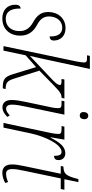

<svg xmlns="http://www.w3.org/2000/svg" viewBox="419 -1220 810 1689"><g transform="rotate(90 824.5 -375.0)"><path d="M142 10C237 10 293 -57 293 -147C293 -218 259 -263 198 -296C148 -322 125 -353 124 -399C124 -468 164 -517 223 -517C286 -517 302 -462 300 -406C321 -406 336 -418 336 -443C336 -497 301 -546 227 -546C140 -546 85 -479 85 -394C85 -329 118 -293 175 -261C233 -229 253 -189 253 -141C253 -69 211 -20 146 -20C75 -20 53 -75 55 -151C39 -151 21 -141 21 -104C21 -36 66 10 142 10Z M749 6H757L763 -19C706 -19 690 -36 672 -91L601 -316L731 -443C792 -502 808 -511 840 -511L846 -536H679L674 -511C722 -511 727 -507 727 -496C727 -480 714 -463 687 -436L471 -232C485 -291 501 -362 513 -421L586 -760H471L466 -735H485C520 -735 529 -732 529 -706C529 -696 525 -669 521 -646L385 0H425L466 -195L570 -287L632 -83C655 -9 679 6 749 6Z M996 -671C1012 -671 1028 -682 1028 -712C1028 -735 1015 -746 998 -746C978 -746 965 -730 965 -704C965 -681 978 -671 996 -671ZM924 9C955 9 986 -10 1008 -35L994 -55C975 -37 955 -23 935 -23C915 -23 900 -39 900 -75C900 -110 908 -152 917 -194L988 -536H870L865 -511H883C922 -511 931 -507 931 -479C931 -468 928 -445 925 -427L877 -200C867 -153 859 -108 859 -72C859 -17 885 9 924 9Z M1150 -420 1061 0H1102L1152 -236C1180 -366 1248 -511 1316 -511C1339 -511 1351 -494 1350 -445C1378 -445 1388 -461 1388 -485C1388 -517 1367 -544 1329 -544C1270 -544 1233 -497 1191 -415H1187L1208 -536H1094L1088 -511H1106C1146 -511 1158 -507 1158 -482C1158 -466 1154 -441 1150 -420Z M1500 10C1525 10 1558 2 1589 -15L1581 -41C1559 -30 1532 -23 1508 -23C1479 -23 1467 -42 1467 -78C1467 -103 1470 -128 1482 -184L1549 -504H1642L1649 -536H1556L1582 -659H1555C1526 -545 1508 -530 1444 -527L1440 -504H1508L1441 -184C1431 -136 1426 -106 1426 -76C1426 -25 1446 10 1500 10Z"/></g></svg>

Font: Noto Serif Condensed ExtraLight
Style: Italic
Weight: 200
Width: 3
Italic angle: -12°
Designer: Monotype Design Team
Foundry: Monotype Imaging Inc.
Version: Version 2.013